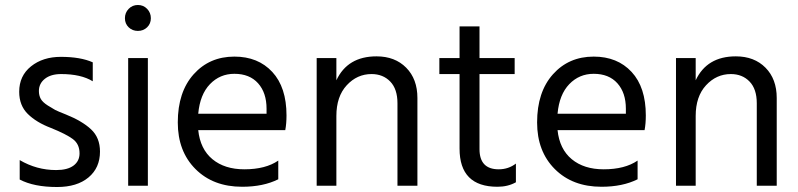

<svg xmlns="http://www.w3.org/2000/svg" viewBox="-20 -742 3201 770"><path d="M381 -134Q381 -69 335 -30.5Q289 8 209 8Q116 8 59 -22V-100Q127 -60 205 -60Q251 -60 275 -78Q299 -96 299 -127Q299 -164 272.5 -184Q246 -204 184 -229Q126 -251 91.5 -285Q57 -319 57 -374Q57 -438 104.5 -476Q152 -514 224 -514Q303 -514 352 -492V-416Q305 -445 225 -445Q184 -445 160 -426Q136 -407 136 -377Q136 -359 143.5 -345.5Q151 -332 171.5 -319Q192 -306 201.5 -301Q211 -296 244 -283Q309 -257 345 -223.5Q381 -190 381 -134Z M573 3H494V-509H573ZM570 -706.5Q585 -691 585 -669Q585 -647 570 -632.5Q555 -618 533 -618Q511 -618 496 -632.5Q481 -647 481 -669Q481 -691 496 -706.5Q511 -722 533 -722Q555 -722 570 -706.5Z M1096 -23Q1036 7 951 7Q835 7 764 -64Q693 -135 693 -251Q693 -373 756.5 -444Q820 -515 920 -515Q1015 -515 1072 -453.5Q1129 -392 1129 -279Q1129 -246 1124 -220H775Q783 -144 832 -103.5Q881 -63 960 -63Q1045 -63 1096 -98ZM920 -446Q862 -446 822 -404.5Q782 -363 775 -286H1049V-306Q1049 -370 1015 -408Q981 -446 920 -446Z M1654 3H1574V-328Q1574 -385 1545 -415Q1516 -445 1470 -445Q1412 -445 1370.5 -400Q1329 -355 1329 -277V3H1250V-509H1329V-420Q1374 -516 1490 -516Q1564 -516 1609 -470.5Q1654 -425 1654 -349Z M2049 -11Q2017 7 1975 7Q1823 7 1823 -146V-445H1742V-509H1823V-636H1903V-509H2044V-445H1903V-144Q1903 -63 1980 -63Q2019 -63 2049 -86Z M2537 -23Q2477 7 2392 7Q2276 7 2205 -64Q2134 -135 2134 -251Q2134 -373 2197.5 -444Q2261 -515 2361 -515Q2456 -515 2513 -453.5Q2570 -392 2570 -279Q2570 -246 2565 -220H2216Q2224 -144 2273 -103.5Q2322 -63 2401 -63Q2486 -63 2537 -98ZM2361 -446Q2303 -446 2263 -404.5Q2223 -363 2216 -286H2490V-306Q2490 -370 2456 -408Q2422 -446 2361 -446Z M3095 3H3015V-328Q3015 -385 2986 -415Q2957 -445 2911 -445Q2853 -445 2811.5 -400Q2770 -355 2770 -277V3H2691V-509H2770V-420Q2815 -516 2931 -516Q3005 -516 3050 -470.5Q3095 -425 3095 -349Z"/></svg>

Font: Hind Siliguri Fixed
Style: Regular
Weight: 400
Designer: Jyotish Sonowal
Foundry: Indian Type Foundry
Version: Version 1.001;October 28, 2021;FontCreator 12.0.0.2565 64-bi